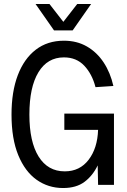

<svg xmlns="http://www.w3.org/2000/svg" viewBox="-20 -931 640 967"><path d="M298 16Q223 16 164.5 -25.5Q106 -67 72 -149.5Q38 -232 38 -354Q38 -469 69.5 -552Q101 -635 160 -680.5Q219 -726 302 -726Q367 -726 417.5 -697Q468 -668 502 -616.5Q536 -565 551 -498L461 -492Q444 -558 404.5 -600Q365 -642 302 -642Q219 -642 173.5 -567Q128 -492 128 -354Q128 -217 174.5 -142.5Q221 -68 306 -68Q382 -68 426.5 -126.5Q471 -185 474 -277H304V-359H554V0H474L472 -98Q447 -46 405.5 -15Q364 16 298 16ZM159 -911H229L299 -821L369 -911H439L346 -778H252Z"/></svg>

Font: Geist Mono
Style: Regular
Weight: 400
Monospace: yes
Designer: Basement.studio, Andrés Briganti, Mateo Zaragoza
Foundry: Basement.studio, Vercel, Andrés Briganti, Guido Ferreyra, Mateo Zaragoza
Version: Version 1.500; ttfautohint (v1.8.4.7-5d5b)